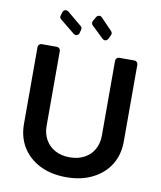

<svg xmlns="http://www.w3.org/2000/svg" viewBox="-101 -1028 936 1118"><g transform="rotate(10 367.0 -468.5)"><path d="M211.3 -22.4Q145.2 -55.4 108.3 -114.7Q71.7 -174.4 71.7 -252.1V-706.7Q71.7 -715.2 77.9 -721.2Q84.2 -727.3 92.7 -727.3H182.9Q191.4 -727.3 197.4 -721.2Q203.5 -715.2 203.5 -706.7V-263.1Q203.5 -218 223.7 -182.2Q244 -146.7 280.2 -126.8Q317.1 -106.5 366.8 -106.5Q417.3 -106.5 453.8 -126.8Q490.8 -146.7 510.3 -182.2Q530.2 -217.3 530.2 -263.1V-706.7Q530.2 -715.2 536.4 -721.2Q542.6 -727.3 551.1 -727.3H641.3Q649.9 -727.3 655.9 -721.2Q661.9 -715.2 661.9 -706.7V-252.1Q661.9 -173.7 625.4 -114.7Q588.4 -55.4 522 -22.4Q456.3 11 366.8 11Q277.7 11 211.3 -22.4ZM279.1 -813.9Q285.9 -813.9 291.7 -818.2Q297.6 -822.4 299 -829.5L304.3 -849.8Q305 -853.3 305 -855.5Q305 -859.7 303.1 -863.8Q301.1 -867.9 297.9 -870.4L212.4 -941.4Q205.6 -946.4 198.5 -946.4Q191.8 -946.4 186.6 -942.6Q181.5 -938.9 179.3 -932.2L172.9 -910.9Q171.5 -906.6 171.5 -904.5Q171.5 -896 179.3 -889.2L266 -818.5Q271.7 -813.9 279.1 -813.9ZM360.1 -902Q360.1 -892.8 366.8 -886L436.4 -819.6Q442.8 -813.2 451.3 -813.2Q457 -813.2 462.2 -816.6Q467.3 -820 470.2 -826L481.5 -849.8Q483.3 -854 483.3 -858Q483.3 -866.8 477.3 -872.5L410.5 -941.4Q404.8 -948.2 395.6 -948.2Q390.3 -948.2 385.3 -945.3Q380.3 -942.5 377.5 -937.5L362.6 -911.9Q360.1 -908 360.1 -902Z"/></g></svg>

Font: DeltaSans SemiBold
Style: Regular
Weight: 600
Designer: Rasmus Andersson
Foundry: rsms
Version: Version 3.012